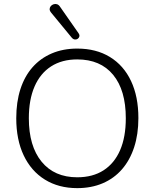

<svg xmlns="http://www.w3.org/2000/svg" viewBox="-20 -964 799 992"><path d="M379 8Q283 8 212 -36Q141 -80 102.5 -161Q64 -242 64 -353Q64 -437 85.5 -503.5Q107 -570 148 -616.5Q189 -663 247.5 -688Q306 -713 379 -713Q477 -713 548 -669.5Q619 -626 657 -545.5Q695 -465 695 -354Q695 -270 673 -203Q651 -136 610 -89Q569 -42 510.5 -17Q452 8 379 8ZM379 -48Q459 -48 515 -84Q571 -120 600.5 -188Q630 -256 630 -353Q630 -498 564.5 -577.5Q499 -657 379 -657Q300 -657 244 -621Q188 -585 158.5 -517Q129 -449 129 -353Q129 -209 195 -128.5Q261 -48 379 -48ZM351 -769 244 -899Q236 -909 236.5 -917.5Q237 -926 242.5 -932.5Q248 -939 257 -942Q266 -945 275 -942Q284 -939 291 -928L386 -792Q392 -783 390 -775.5Q388 -768 381.5 -763.5Q375 -759 366.5 -760Q358 -761 351 -769Z"/></svg>

Font: Nunito ExtraLight Light
Style: Regular
Weight: 300
Version: Version 3.602